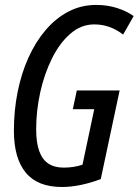

<svg xmlns="http://www.w3.org/2000/svg" viewBox="-20 -745 560 775"><path d="M230 9.8Q131.8 9.8 84 -48.1Q36.1 -106 36.1 -217.8Q36.1 -299.3 51.3 -374.5Q66.4 -449.7 95.2 -513.2Q124 -576.7 164.8 -624.3Q205.6 -671.9 256.8 -698.5Q308.1 -725.1 368.2 -725.1Q414.1 -725.1 452.6 -712.6Q491.2 -700.2 519.5 -680.2L477.1 -605.5Q449.2 -626.5 420.7 -636.5Q392.1 -646.5 360.4 -646.5Q307.1 -646.5 263.7 -608.6Q220.2 -570.8 189.5 -508.5Q158.7 -446.3 142.3 -371.8Q126 -297.4 126 -223.1Q126 -169.4 138.4 -135Q150.9 -100.6 175.5 -84.5Q200.2 -68.4 237.3 -68.4Q257.3 -68.4 276.1 -71.3Q294.9 -74.2 313 -80.1L360.4 -304.2H273.9L290 -379.9H462.9L386.7 -22Q346.2 -6.8 306.2 1.5Q266.1 9.8 230 9.8Z"/></svg>

Font: Open Sans Condensed Medium
Style: Italic
Weight: 500
Width: 3
Italic angle: -12°
Designer: Monotype Design Team
Foundry: Monotype Imaging Inc.
Version: Version 3.000